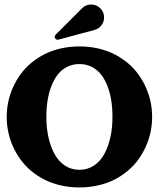

<svg xmlns="http://www.w3.org/2000/svg" viewBox="-20 -821 704 851"><path d="M226.3 -667 343.5 -784.2Q360.4 -801 384 -801Q407.7 -801 424.6 -784.3Q441.4 -767.6 441.4 -743.7Q441.4 -724.1 429.6 -708.7Q417.7 -693.4 398.9 -688.2L238.8 -645.3Q236.8 -644.8 235.4 -644.8Q230 -644.8 226.2 -648.6Q222.4 -652.3 222.4 -657.7Q222.4 -663.1 226.3 -667ZM248.7 -606.1Q288.3 -615.2 332 -615.2Q375.7 -615.2 415.4 -606.1Q455.1 -596.9 487.2 -580.6Q519.3 -564.2 546.4 -541.5Q573.5 -518.8 593.3 -491.3Q613 -463.9 626.8 -433Q640.6 -402.1 647.5 -369.3Q654.3 -336.4 654.3 -302.7Q654.3 -269 647.5 -236.2Q640.6 -203.4 626.8 -172.5Q613 -141.6 593.3 -114.1Q573.5 -86.7 546.4 -64Q519.3 -41.3 487.2 -24.9Q455.1 -8.5 415.4 0.6Q375.7 9.8 332 9.8Q288.3 9.8 248.7 0.6Q209 -8.5 176.9 -24.9Q144.8 -41.3 117.7 -64Q90.6 -86.7 70.8 -114.1Q51 -141.6 37.2 -172.5Q23.4 -203.4 16.6 -236.2Q9.8 -269 9.8 -302.7Q9.8 -336.4 16.6 -369.3Q23.4 -402.1 37.2 -433Q51 -463.9 70.8 -491.3Q90.6 -518.8 117.7 -541.5Q144.8 -564.2 176.9 -580.6Q209 -596.9 248.7 -606.1ZM185.5 -302.7Q185.5 -253.9 194.9 -211.8Q204.3 -169.7 222.2 -137.5Q240 -105.2 268.2 -86.8Q296.4 -68.4 332 -68.4Q367.7 -68.4 395.9 -86.8Q424.1 -105.2 441.9 -137.5Q459.7 -169.7 469.1 -211.8Q478.5 -253.9 478.5 -302.7Q478.5 -341.8 473 -376.5Q467.5 -411.1 455.8 -440.8Q444.1 -470.5 427.1 -491.7Q410.2 -512.9 385.9 -525Q361.6 -537.1 332 -537.1Q302.5 -537.1 278.2 -525Q253.9 -512.9 236.9 -491.7Q220 -470.5 208.3 -440.8Q196.5 -411.1 191 -376.5Q185.5 -341.8 185.5 -302.7Z"/></svg>

Font: Orelega One
Style: Regular
Weight: 400
Version: Version 1.1 ; ttfautohint (v1.8.3)